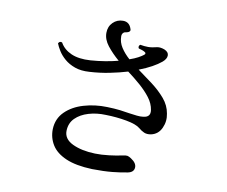

<svg xmlns="http://www.w3.org/2000/svg" viewBox="-83 -869 1166 985"><g transform="rotate(10 500.0 -376.5)"><path d="M456 12Q371 9 319 -13.5Q267 -36 244 -73Q221 -110 222 -155Q224 -210 261 -246.5Q298 -283 356 -300Q414 -317 477 -315Q516 -314 545 -310.5Q574 -307 596 -303Q618 -300 635 -298Q652 -296 668 -298Q707 -302 701 -339Q696 -372 673.5 -401.5Q651 -431 619 -459Q587 -487 552 -513Q509 -500 459 -490Q409 -480 356 -477Q312 -474 280 -485.5Q248 -497 226 -516Q204 -535 191 -556Q178 -577 172 -593Q179 -607 192 -601Q211 -567 250.5 -549.5Q290 -532 351 -536Q392 -539 427.5 -545Q463 -551 494 -559Q457 -591 432 -623Q407 -655 407 -689Q407 -722 428.5 -743.5Q450 -765 481 -765Q514 -765 525 -731Q529 -722 523 -716.5Q517 -711 505 -709Q497 -709 491 -702.5Q485 -696 485 -685Q485 -654 502.5 -627Q520 -600 547 -576Q573 -585 590.5 -594.5Q608 -604 618 -612Q628 -621 617 -627Q611 -631 602 -634Q593 -637 585 -639Q581 -644 582.5 -650Q584 -656 589 -659Q611 -655 630.5 -655Q650 -655 677 -662Q693 -665 715 -657Q738 -647 737.5 -629Q737 -611 717 -594Q698 -578 669 -562Q640 -546 603 -532Q642 -504 681 -474.5Q720 -445 749 -411Q778 -377 785 -335Q793 -296 776.5 -260Q760 -224 723 -216Q702 -212 687 -218.5Q672 -225 658 -237Q638 -254 586 -263.5Q534 -273 477 -274Q430 -276 388 -263.5Q346 -251 320 -225Q294 -199 293 -159Q292 -116 339.5 -93.5Q387 -71 457 -69Q490 -68 531 -73Q572 -78 597 -84Q615 -88 623 -86.5Q631 -85 643 -77Q674 -57 672 -33Q670 -9 640 -3Q606 4 561.5 8.5Q517 13 456 12Z"/></g></svg>

Font: Zen Old Mincho Medium
Style: Regular
Weight: 500
Designer: Yoshimichi Ohira
Foundry: Positype
Version: Version 1.500